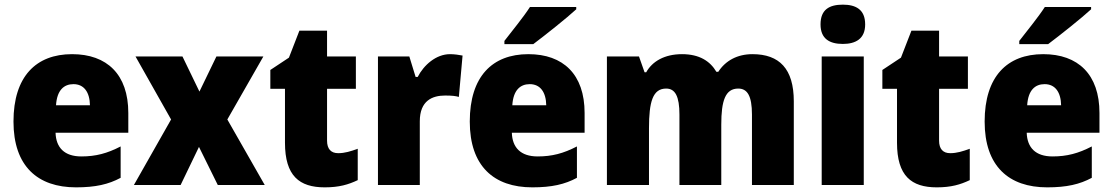

<svg xmlns="http://www.w3.org/2000/svg" viewBox="-20 -796 4786 826"><path d="M290 -563C135 -563 38 -467 38 -273C38 -81 142 10 307 10C391 10 447 -3 499 -31V-166C441 -136 392 -123 330 -123C257 -123 221 -161 219 -225H532V-310C532 -476 440 -563 290 -563ZM296 -434C341 -434 366 -400 367 -343H221C225 -408 255 -434 296 -434Z M716 -282 556 0H757L836 -164L917 0H1119L958 -282L1113 -553H911L838 -402L765 -553H563Z M1435 -137C1404 -137 1387 -155 1387 -191V-414H1511V-553H1387V-664H1268L1223 -548L1143 -495V-414H1206V-182C1206 -39 1268 10 1377 10C1439 10 1479 -2 1519 -21V-156C1489 -145 1463 -137 1435 -137Z M1916 -563C1856 -563 1803 -516 1777 -465H1768L1741 -553H1606V0H1786V-274C1786 -364 1841 -385 1895 -385C1924 -385 1941 -383 1954 -379L1970 -557C1955 -560 1934 -563 1916 -563Z M2459 -756V-766H2260C2231 -721 2183 -663 2150 -620V-606H2274C2326 -645 2419 -719 2459 -756ZM2253 -563C2098 -563 2001 -467 2001 -273C2001 -81 2105 10 2270 10C2354 10 2410 -3 2462 -31V-166C2404 -136 2355 -123 2293 -123C2220 -123 2184 -161 2182 -225H2495V-310C2495 -476 2403 -563 2253 -563ZM2259 -434C2304 -434 2329 -400 2330 -343H2184C2188 -408 2218 -434 2259 -434Z M3217 -563C3152 -563 3101 -535 3070 -487H3062C3035 -533 2989 -563 2914 -563C2839 -563 2786 -532 2760 -485H2753L2729 -553H2591V0H2772V-244C2772 -358 2788 -415 2846 -415C2885 -415 2903 -381 2903 -303V0H3083V-260C3083 -362 3100 -415 3156 -415C3195 -415 3215 -384 3215 -303V0H3395V-360C3395 -500 3333 -563 3217 -563Z M3606 -776C3548 -776 3510 -755 3510 -691C3510 -629 3549 -607 3606 -607C3661 -607 3702 -629 3702 -691C3702 -755 3662 -776 3606 -776ZM3696 -553H3515V0H3696Z M4068 -137C4037 -137 4020 -155 4020 -191V-414H4144V-553H4020V-664H3901L3856 -548L3776 -495V-414H3839V-182C3839 -39 3901 10 4010 10C4072 10 4112 -2 4152 -21V-156C4122 -145 4096 -137 4068 -137Z M4674 -756V-766H4475C4446 -721 4398 -663 4365 -620V-606H4489C4541 -645 4634 -719 4674 -756ZM4468 -563C4313 -563 4216 -467 4216 -273C4216 -81 4320 10 4485 10C4569 10 4625 -3 4677 -31V-166C4619 -136 4570 -123 4508 -123C4435 -123 4399 -161 4397 -225H4710V-310C4710 -476 4618 -563 4468 -563ZM4474 -434C4519 -434 4544 -400 4545 -343H4399C4403 -408 4433 -434 4474 -434Z"/></svg>

Font: Noto Sans Kannada SemiCondensed Black
Style: Regular
Weight: 900
Width: 4
Designer: Jelle Bosma - Monotype Design Team
Foundry: Monotype Imaging Inc.
Version: Version 2.005